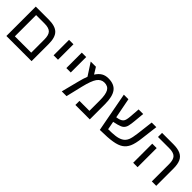

<svg xmlns="http://www.w3.org/2000/svg" viewBox="226 -1685 2767 2767"><g transform="rotate(45 1609.5 -302.0)"><path d="M598 0H85V-599H347Q482 -599 540 -541.5Q598 -484 598 -351ZM175 -516V-83H508V-352Q508 -441 472 -478.5Q436 -516 346 -516Z M763 -284V-599H853V-284Z M1023 -284V-599H1113V-284Z M1558 -609Q1677 -609 1731 -537Q1785 -465 1785 -308V0H1491V-83H1694V-297Q1694 -417 1663.5 -471Q1633 -525 1559 -525Q1494 -525 1450 -465Q1429 -435 1409.5 -382.5Q1390 -330 1372 -255L1311 0H1214L1281 -262Q1292 -308 1304 -345.5Q1316 -383 1327 -411L1205 -599H1311L1372 -500Q1410 -558 1453.5 -583.5Q1497 -609 1558 -609Z M1994 5 1880 -599H1973L2033 -291L2069 -298Q2121 -310 2143 -339Q2154 -354 2160 -379.5Q2166 -405 2169 -440L2181 -599H2274L2259 -439Q2254 -380 2243.5 -335Q2233 -290 2202 -265Q2190 -255 2170 -246.5Q2150 -238 2121 -230L2048 -213L2072 -87H2084Q2149 -87 2211 -94Q2273 -101 2316 -124Q2364 -149 2387 -204Q2396 -226 2403.5 -261Q2411 -296 2417 -343L2448 -599H2542L2511 -346Q2504 -282 2493 -235Q2482 -188 2468 -157Q2439 -94 2389 -61Q2339 -27 2250 -12Q2205 -4 2141 0Q2077 4 1994 5Z M3139 0H3049V-352Q3049 -442 3012.5 -479Q2976 -516 2887 -516H2659V-599H2888Q2978 -599 3033.5 -574Q3089 -549 3114 -494.5Q3139 -440 3139 -351ZM2759 -389V0H2669V-389Z"/></g></svg>

Font: Noto Sans Hebrew Droid
Style: Regular
Weight: 400
Designer: Monotype Design Team
Foundry: Monotype Imaging Inc.
Version: Version 1.100